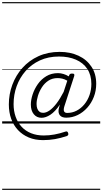

<svg xmlns="http://www.w3.org/2000/svg" viewBox="-20 -1145 949 1780"><path d="M266 -176Q266 -219 282.5 -269.5Q299 -320 330.5 -365Q362 -410 409 -438.5Q456 -467 518 -467Q543 -467 569 -459Q595 -451 617 -437L622 -448Q625 -457 631.5 -460Q638 -463 649 -463Q664 -463 667.5 -457Q671 -451 668 -440L577 -160Q567 -128 574 -113Q581 -98 603 -98Q650 -98 690.5 -119Q731 -140 762 -177.5Q793 -215 810 -264Q827 -313 827 -367Q827 -450 789 -506.5Q751 -563 683.5 -592Q616 -621 527 -621Q428 -621 350 -585Q272 -549 217.5 -487Q163 -425 134.5 -346Q106 -267 106 -180Q106 -116 125 -62.5Q144 -9 180 30Q216 69 268 90Q320 111 385 111Q435 111 484.5 102Q534 93 587 75Q606 68 612 89Q618 109 600 116Q544 135 490.5 144.5Q437 154 379 154Q305 154 246.5 129.5Q188 105 146.5 60.5Q105 16 83.5 -44Q62 -104 62 -177Q62 -272 94.5 -359.5Q127 -447 188 -515.5Q249 -584 336.5 -624Q424 -664 533 -664Q631 -664 707.5 -628.5Q784 -593 828 -526.5Q872 -460 872 -368Q872 -304 850 -247Q828 -190 789 -146.5Q750 -103 700 -78.5Q650 -54 594 -54Q554 -54 536 -75Q518 -96 524 -133Q526 -143 529 -153Q532 -163 535 -175Q491 -110 447.5 -81.5Q404 -53 365 -53Q320 -53 293 -86.5Q266 -120 266 -176ZM319 -181Q319 -156 326 -137.5Q333 -119 346.5 -109Q360 -99 380 -99Q408 -99 439.5 -121Q471 -143 504 -186Q537 -229 570 -293L604 -397Q579 -411 557 -416Q535 -421 514 -421Q465 -421 428.5 -397Q392 -373 368 -335Q344 -297 331.5 -256Q319 -215 319 -181ZM0 605H909V615H0ZM0 -20H909V0H0ZM0 -505H909V-500H0ZM0 -1125H909V-1115H0Z"/></svg>

Font: Playwrite CU Guides
Style: Regular
Weight: 400
Designer: Veronika Burian, José Scaglione
Foundry: TypeTogether
Version: Version 1.003